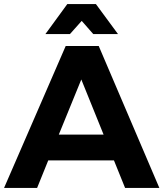

<svg xmlns="http://www.w3.org/2000/svg" viewBox="-23 -927 806 947"><path d="M594 0 539 -136H215L160 0H-3L301 -700H464L763 0ZM267 -263H488L378 -535ZM559 -759H437L380 -824L322 -759H201L309 -907H450Z"/></svg>

Font: Argentum Sans SemiBold
Style: Regular
Weight: 600
Designer: Julieta Ulanovsky (Modified by Cristiano Sobral)
Foundry: Julieta Ulanovsky
Version: Version 5.001;November 22, 2018;FontCreator 11.5.0.2425 64-b